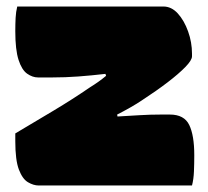

<svg xmlns="http://www.w3.org/2000/svg" viewBox="-20 -570 640 590"><path d="M33 -550H482Q507 -550 526.5 -528.5Q546 -507 558 -473.5Q570 -440 570 -405V-397Q570 -385 549.5 -364Q529 -343 495 -317Q461 -291 418 -263Q402 -252 380 -239.5Q358 -227 340 -218L341 -212Q376 -214 408.5 -216Q441 -218 474 -218H502Q546 -218 561.5 -186Q577 -154 577 -93Q577 -68 576 -43.5Q575 -19 570 0H99Q83 0 66 -10Q49 -20 38 -49Q27 -78 27 -136V-160Q86 -195 144.5 -230Q203 -265 257 -302Q270 -310 282 -318.5Q294 -327 306 -337L304 -343Q261 -338 221 -335Q181 -332 140 -332H97Q80 -332 63.5 -343.5Q47 -355 37 -386Q27 -417 27 -474Q27 -497 28 -515.5Q29 -534 33 -550Z"/></svg>

Font: Recursive Mn Csl St XBk
Style: Regular
Weight: 1000
Monospace: yes
Version: Version 1.079;hotconv 1.0.112;makeotfexe 2.5.65598; ttfautoh